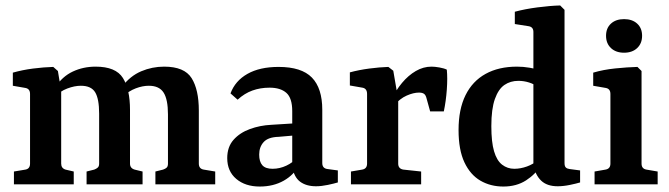

<svg xmlns="http://www.w3.org/2000/svg" viewBox="-20 -675 2449 703"><path d="M549 0V-47L577 -54Q586 -57 590.5 -61.5Q595 -66 595 -76V-256Q595 -311 579 -336Q563 -361 525 -361Q502 -361 477 -351.5Q452 -342 429 -321L428 -359Q457 -397 497 -414Q537 -431 581 -431Q655 -431 681.5 -389Q708 -347 708 -270V-76Q708 -57 726 -54L768 -47V0ZM31 0V-47L73 -54Q90 -57 90 -76V-331Q90 -350 73 -353L27 -361V-409Q62 -419 101 -424Q140 -429 175 -430L192 -415L204 -342V-76Q204 -59 220 -54L250 -47V0ZM297 0V-47L325 -54Q333 -57 338 -61.5Q343 -66 343 -76V-259Q343 -313 328.5 -337Q314 -361 276 -361Q253 -361 226.5 -351Q200 -341 181 -321L182 -355Q208 -395 246.5 -413Q285 -431 330 -431Q404 -431 430 -389.5Q456 -348 456 -273V-76Q456 -59 473 -54L502 -47V0Z M931 8Q878 8 845 -20Q812 -48 812 -96Q812 -137 835 -163Q858 -189 895 -202.5Q932 -216 973 -218L1069 -224V-180L1000 -174Q962 -173 945.5 -155Q929 -137 929 -109Q929 -83 940.5 -70Q952 -57 978 -57Q1004 -57 1028.5 -68.5Q1053 -80 1067 -98L1077 -73Q1057 -35 1019 -13.5Q981 8 931 8ZM824 -333Q841 -379 886 -404.5Q931 -430 1000 -430Q1084 -430 1122 -391Q1160 -352 1160 -273V-78Q1160 -58 1180 -56L1217 -51V-7Q1204 -3 1180.5 2Q1157 7 1137 7Q1101 7 1078.5 -10Q1056 -27 1050 -66V-268Q1050 -316 1028.5 -335Q1007 -354 967 -354Q933 -354 904 -343.5Q875 -333 850 -310Z M1413 -309Q1429 -344 1452 -371.5Q1475 -399 1502.5 -415Q1530 -431 1560 -431Q1572 -431 1589 -428Q1606 -425 1616 -420Q1619 -389 1616 -347Q1613 -305 1605 -267H1555L1542 -314Q1539 -327 1532.5 -331.5Q1526 -336 1514 -336Q1494 -336 1469 -325Q1444 -314 1422 -288ZM1438 -311V-76Q1438 -57 1457 -54L1522 -47V0H1265V-47L1306 -54Q1324 -57 1324 -76V-331Q1324 -351 1307 -354L1261 -362V-410Q1294 -419 1332 -424Q1370 -429 1402 -430L1420 -416Z M1823 8Q1776 8 1739 -13.5Q1702 -35 1680.5 -80.5Q1659 -126 1659 -199Q1659 -275 1684.5 -326.5Q1710 -378 1758 -404.5Q1806 -431 1873 -431Q1896 -431 1919.5 -427Q1943 -423 1956 -418L1944 -359Q1936 -367 1917 -373Q1898 -379 1878 -379Q1849 -379 1827 -364Q1805 -349 1792 -312.5Q1779 -276 1779 -213Q1779 -155 1789 -121Q1799 -87 1818.5 -72Q1838 -57 1863 -57Q1886 -57 1909.5 -65.5Q1933 -74 1949 -89L1962 -71Q1941 -37 1906 -14.5Q1871 8 1823 8ZM2047 -639V-78Q2047 -66 2052 -61.5Q2057 -57 2066 -56L2104 -51V-7Q2091 -3 2067 2Q2043 7 2022 7Q1983 7 1961.5 -13.5Q1940 -34 1933 -71V-558Q1933 -576 1916 -579L1865 -587V-632Q1902 -642 1948 -648Q1994 -654 2031 -655Z M2329 -76Q2329 -57 2347 -54L2388 -47V0H2157V-47L2197 -54Q2215 -57 2215 -76V-331Q2215 -350 2198 -353L2152 -361V-409Q2189 -420 2233 -424.5Q2277 -429 2314 -430L2329 -415ZM2331 -544Q2331 -516 2313 -499Q2295 -482 2265 -482Q2235 -482 2217 -499Q2199 -516 2199 -544Q2199 -572 2217 -588.5Q2235 -605 2265 -605Q2295 -605 2313 -588.5Q2331 -572 2331 -544Z"/></svg>

Font: Rasa SemiBold
Style: Regular
Weight: 600
Designer: Anna Giedrys (Yrsa+Rasa design), David Brezina (Yrsa art-direction, Rasa art-direction, design)
Foundry: Rosetta Type Foundry
Version: Version 2.004